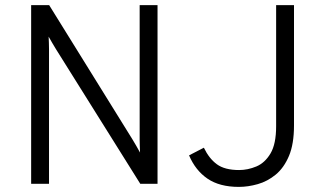

<svg xmlns="http://www.w3.org/2000/svg" viewBox="-20 -720 1270 752"><path d="M102 0V-700H172.5L498.5 -174.5Q506 -162 513.5 -149.2Q521 -136.5 528.5 -122.5Q528 -135.5 527.5 -148.5Q527 -161.5 527 -173.5V-700H597V0H529.5L199.5 -527Q192.5 -538.5 185 -551.2Q177.5 -564 170.5 -576.5Q171 -565 171.5 -552.2Q172 -539.5 172 -527V0ZM915.5 12Q840 12 792.8 -20.2Q745.5 -52.5 720.5 -111.5L778.5 -141.5Q798.5 -99.5 829.2 -76.8Q860 -54 916.5 -54Q950.5 -54 984 -68Q1017.5 -82 1039.5 -119Q1061.5 -156 1061.5 -225.5V-700H1131.5V-228.5Q1131.5 -156 1111.8 -109.2Q1092 -62.5 1059.8 -36Q1027.5 -9.5 989.5 1.2Q951.5 12 915.5 12Z"/></svg>

Font: Overpass Light
Style: Regular
Weight: 300
Designer: Delve Withrington, Dave Bailey, Thomas Jockin
Foundry: Delve Fonts LLC
Version: Version 4.000; ttfautohint (v1.8.3)